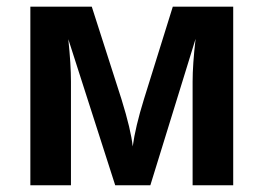

<svg xmlns="http://www.w3.org/2000/svg" viewBox="-20 -548 780 568"><path d="M189.9 -306.6V0H69.8V-528.3H251.5L339.4 -254.4Q367.7 -163.1 372.6 -114.7Q376.5 -143.6 384.8 -178.5Q393.1 -213.4 405.8 -254.4L491.2 -528.3H669.9V0H549.8V-306.6Q549.8 -356.9 558.6 -433.1L424.8 0H320.8L182.1 -432.1Q186 -394.5 188 -363Q189.9 -331.5 189.9 -306.6Z"/></svg>

Font: Arimo
Style: Bold
Weight: 700
Designer: Steve Matteson
Foundry: Monotype Imaging Inc.
Version: Version 1.33